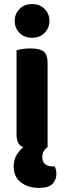

<svg xmlns="http://www.w3.org/2000/svg" viewBox="-20 -721 314 940"><path d="M213 -1Q203 6 195 17.5Q187 29 187 48Q187 94 242 94H249Q252 102 254 111.5Q256 121 256 132Q256 158 237.5 178.5Q219 199 170 199Q117 199 82 171.5Q47 144 47 95Q47 61 62 36.5Q77 12 94 0Q77 -7 69 -22Q61 -37 61 -64V-475Q71 -478 89 -481Q107 -484 129 -484Q174 -484 193.5 -469Q213 -454 213 -412ZM52 -619Q52 -653 75.5 -677Q99 -701 137 -701Q175 -701 198.5 -677Q222 -653 222 -619Q222 -584 198.5 -560Q175 -536 137 -536Q99 -536 75.5 -560Q52 -584 52 -619Z"/></svg>

Font: Baloo Bhai 2
Style: Bold
Weight: 700
Designer: Supriya Tembe, Noopur Datye and Ek Type
Foundry: Ek Type
Version: Version 1.640;PS 1.000;hotconv 16.6.51;makeotf.lib2.5.65220;